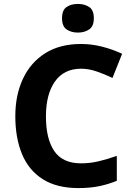

<svg xmlns="http://www.w3.org/2000/svg" viewBox="-20 -948 677 978"><path d="M393 -598Q306 -598 260 -533Q214 -468 214 -355Q214 -241 256.5 -178.5Q299 -116 393 -116Q437 -116 480.5 -126Q524 -136 575 -154V-27Q528 -8 482 1Q436 10 379 10Q269 10 197.5 -35.5Q126 -81 92 -163.5Q58 -246 58 -356Q58 -464 97 -547Q136 -630 210.5 -677Q285 -724 393 -724Q446 -724 499.5 -710.5Q553 -697 602 -674L553 -551Q513 -570 472.5 -584Q432 -598 393 -598ZM377 -928Q410 -928 434 -912.5Q458 -897 458 -855Q458 -814 434 -798Q410 -782 377 -782Q343 -782 319.5 -798Q296 -814 296 -855Q296 -897 319.5 -912.5Q343 -928 377 -928Z"/></svg>

Font: Noto Sans Kawi
Style: Bold
Weight: 700
Designer: Fadhl Haqq
Version: Version 1.000